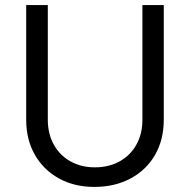

<svg xmlns="http://www.w3.org/2000/svg" viewBox="-20 -720 747 755"><path d="M351 15Q272 15 211.5 -18.5Q151 -52 117 -111.5Q83 -171 83 -249V-700H168V-249Q168 -194 191.5 -151.5Q215 -109 257 -85.5Q299 -62 353 -62Q408 -62 450.5 -85.5Q493 -109 516.5 -151.5Q540 -194 540 -249V-700H624V-249Q624 -171 590 -111.5Q556 -52 494 -18.5Q432 15 351 15Z"/></svg>

Font: Figtree Light
Style: Regular
Weight: 400
Version: Version 2.002